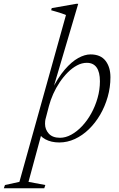

<svg xmlns="http://www.w3.org/2000/svg" viewBox="-145 -735 624 1004"><path d="M95.5 -121.5Q92 -110 91.2 -101.8Q90.5 -93.5 90.5 -87.5Q90.5 -58 110.2 -36.2Q130 -14.5 169 -14.5Q198 -14.5 227.8 -30.8Q257.5 -47 284.5 -75.8Q311.5 -104.5 332.2 -142Q353 -179.5 365.2 -222.5Q377.5 -265.5 377.5 -310Q377.5 -358 360.2 -382.2Q343 -406.5 309 -406.5Q283 -406.5 257.8 -393Q232.5 -379.5 209.5 -356.5Q186.5 -333.5 167 -304.5Q147.5 -275.5 133.2 -243.5Q119 -211.5 111 -181ZM126.5 -250 123 -259Q157.5 -329 193.5 -370.8Q229.5 -412.5 264 -431.5Q298.5 -450.5 328 -450.5Q381 -450.5 406.8 -417.2Q432.5 -384 432.5 -331Q432.5 -278.5 418.2 -228.5Q404 -178.5 378.8 -135.2Q353.5 -92 319.8 -59.2Q286 -26.5 246.5 -8.2Q207 10 165 10Q122.5 10 91.8 -6.8Q61 -23.5 52 -52.5L77.5 -55.5L4 216L92 232.5L86.5 249.5H-125L-119 232.5L-43.5 216L200 -656.5Q191 -660.5 178.2 -664.8Q165.5 -669 151.2 -673.2Q137 -677.5 122.5 -681.5L125.5 -692.5L253 -715H264Z"/></svg>

Font: Newsreader 16pt 16pt Light
Style: Italic
Weight: 300
Italic angle: -17°
Version: Version 1.003